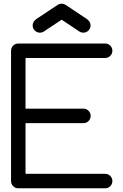

<svg xmlns="http://www.w3.org/2000/svg" viewBox="-20 -1016 665 1036"><path d="M78.6 -781.2H547.4Q563.5 -781.2 575 -769.8Q586.4 -758.3 586.4 -742.2Q586.4 -726.1 575 -714.6Q563.5 -703.1 547.4 -703.1H117.7V-429.7H430.2Q446.3 -429.7 457.8 -418.2Q469.2 -406.7 469.2 -390.6Q469.2 -374.5 457.8 -363Q446.3 -351.6 430.2 -351.6H117.7V-78.1H547.4Q563.5 -78.1 575 -66.7Q586.4 -55.2 586.4 -39.1Q586.4 -22.9 575 -11.5Q563.5 0 547.4 0H78.6Q62.5 0 51 -11.5Q39.6 -22.9 39.6 -39.1V-742.2Q39.6 -758.3 51 -769.8Q62.5 -781.2 78.6 -781.2ZM332.5 -990.7 449.2 -913.1Q468.8 -898.4 468.8 -878.9Q468.8 -862.8 457.3 -851.3Q445.8 -839.8 429.7 -839.8Q415.5 -839.8 405.3 -848.1L312.5 -909.7L219.7 -848.1Q209.5 -839.8 195.3 -839.8Q179.2 -839.8 167.7 -851.3Q156.2 -862.8 156.2 -878.9Q156.2 -898.4 175.8 -913.1L292.5 -990.7Q301.3 -996.1 312.5 -996.1Q323.7 -996.1 332.5 -990.7Z"/></svg>

Font: Comfortaa
Style: Regular
Weight: 400
Designer: Johan Aakerlund - aajohan
Foundry: Johan Aakerlund
Version: Version 2.004 2013